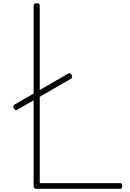

<svg xmlns="http://www.w3.org/2000/svg" viewBox="-20 -1168 807 1188"><path d="M207 0Q188 0 188 -15V-1133Q188 -1141 192.5 -1144.5Q197 -1148 207 -1148Q218 -1148 222 -1144.5Q226 -1141 226 -1133V-35H725Q730 -35 733 -31Q736 -27 736 -18Q736 -8 733 -4Q730 0 725 0ZM87 -489Q79 -484 75 -487Q71 -490 65 -497Q62 -505 62.5 -510.5Q63 -516 70 -521L401 -712Q409 -717 414 -714Q419 -711 424 -703Q431 -688 419 -681Z"/></svg>

Font: Playwrite CL Thin
Style: Regular
Weight: 100
Designer: Veronika Burian, José Scaglione
Foundry: TypeTogether
Version: Version 1.002